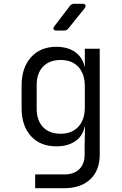

<svg xmlns="http://www.w3.org/2000/svg" viewBox="-20 -805 640 1005"><path d="M164 180V108H317Q367 108 395 80.5Q423 53 423 4V-45L425 -141H423Q413 -93 374 -66Q335 -39 275 -39Q191 -39 142 -92.5Q93 -146 93 -240V-357Q93 -450 142 -505Q191 -560 275 -560Q335 -560 374 -532Q413 -504 423 -455H424V-550H502V4Q502 87 452.5 133.5Q403 180 316 180ZM298 -105Q356 -105 390 -141.5Q424 -178 424 -243V-353Q424 -418 390.5 -454.5Q357 -491 298 -491Q238 -491 205 -456Q172 -421 172 -360V-236Q172 -175 205 -140Q238 -105 298 -105ZM275 -645Q265 -645 261 -651Q257 -657 264 -667L346 -774Q354 -785 367 -785H413Q424 -785 427 -778.5Q430 -772 424 -763L338 -656Q330 -645 316 -645Z"/></svg>

Font: Pitagon Sans Mono Light
Style: Regular
Weight: 300
Monospace: yes
Designer: Travis Tran
Foundry: Pitagon
Version: Version 1.001; ttfautohint (v1.8.4.7-5d5b);gftools[0.9.26]